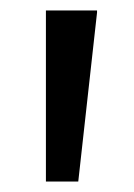

<svg xmlns="http://www.w3.org/2000/svg" viewBox="-20 -828 257 368"><path d="M166 -808V-804L130 -480H68V-808Z"/></svg>

Font: Encode Sans Wide
Style: Medium
Weight: 500
Designer: Pablo Impallari, Andres Torresi
Foundry: Pablo Impallari, Andres Torresi
Version: Version 1.000; ttfautohint (v1.00) -l 8 -r 50 -G 200 -x 14 -